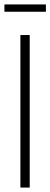

<svg xmlns="http://www.w3.org/2000/svg" viewBox="-36 -846 227 866"><path d="M56 0V-688H98V0ZM-16 -793V-826H171V-793Z"/></svg>

Font: Saira Ultra Condensed ExLight
Style: Regular
Weight: 200
Width: 1
Designer: Hector Gatti with collaboration of the Omnibus-Type team
Foundry: Omnibus-Type
Version: Version 1.001; ttfautohint (v1.8)